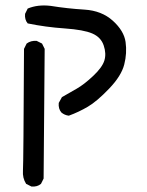

<svg xmlns="http://www.w3.org/2000/svg" viewBox="-20 -427 540 707"><path d="M95.7 259.8 76.2 250Q62.5 228.5 64.5 201.2Q66.4 173.8 68.4 -247.1L78.1 -266.6Q93.8 -278.3 115.2 -276.4L134.8 -266.6L144.5 -247.1L140.6 230.5L130.9 250Q117.2 261.7 95.7 259.8ZM233.4 -1Q217.8 -2.9 206.1 -12.7Q194.3 -26.4 196.3 -47.9L208 -69.3Q235.4 -85 262.7 -100.6Q290 -116.2 323.2 -147.5Q356.4 -178.7 364.3 -204.1Q372.1 -229.5 361.8 -259.8Q351.6 -290 319.8 -303.7Q288.1 -317.4 218.3 -322.3Q148.4 -327.1 82 -340.8Q70.3 -354.5 72.3 -376L82 -395.5Q119.1 -411.1 167 -405.3Q227.5 -395.5 291 -391.6Q354.5 -387.7 395.5 -350.6Q436.5 -313.5 442.4 -272.5Q448.2 -231.4 437.5 -189.5Q426.8 -147.5 381.8 -100.6Q336.9 -53.7 303.7 -34.2Q270.5 -14.6 233.4 -1Z"/></svg>

Font: JasonHandwriting4
Style: Regular
Weight: 400
Version: Version 1.01.21